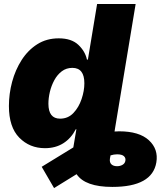

<svg xmlns="http://www.w3.org/2000/svg" viewBox="-20 -748 842 978"><path d="M552.2 204.1Q413.6 204.1 370.1 139.2L255.4 210L192.4 101.6L353.5 2.9L369.1 -89.8H366.2Q342.3 -43.5 302.5 -18.3Q262.7 6.8 209 6.8Q130.9 6.8 78.1 -46.9Q25.4 -100.6 25.4 -208Q25.4 -270 41.7 -331.1Q58.1 -392.1 90.3 -442.4Q122.6 -492.7 169.9 -522.7Q217.3 -552.7 279.3 -552.7Q344.2 -552.7 379.2 -519.5Q414.1 -486.3 422.9 -444.3H427.7L474.6 -727.5H670.9L565.9 -93.8L563.5 -78.1Q575.2 -79.1 586.9 -79.1Q689 -79.1 738.3 -33.7Q787.6 11.7 776.4 79.1Q755.4 204.1 552.2 204.1ZM286.1 -143.6Q326.7 -143.6 354 -172.4Q381.3 -201.2 395.5 -243.2Q409.7 -285.2 409.7 -323.7Q409.7 -402.3 348.6 -402.3Q317.9 -402.3 294.9 -385Q272 -367.7 256.8 -339.8Q241.7 -312 234.1 -280.3Q226.6 -248.5 226.6 -219.7Q226.6 -143.6 286.1 -143.6ZM543 43.5 540 59.6Q537.1 79.1 547.4 88.9Q557.6 98.6 576.2 98.6Q592.3 98.6 604.5 91.3Q616.7 84 618.7 70.3Q621.1 56.2 610.8 47.1Q600.6 38.1 576.2 38.1Q560.1 38.1 543 43.5Z"/></svg>

Font: Inter Black
Style: Italic
Weight: 900
Italic angle: -9.39999°
Designer: Rasmus Andersson
Foundry: rsms
Version: Version 4.000;git-a52131595